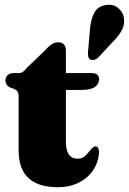

<svg xmlns="http://www.w3.org/2000/svg" viewBox="-20 -772 540 804"><path d="M39.5 -399.5 22.5 -405.5Q3 -415 3 -435.5Q3 -449.5 12.5 -457.8Q22 -466 36.5 -466H61Q68.5 -466 75.8 -471Q83 -476 94 -489.5L170.5 -563Q198 -595 223 -595Q256 -595 256 -558.5V-466H363.5Q395 -466 395 -440Q395 -421 378 -408.2Q361 -395.5 322 -395.5H256V-178.5Q256 -107.5 305 -107.5Q324 -107.5 335.5 -118Q347 -128.5 356.2 -141Q365.5 -153.5 377 -159Q394.5 -160.5 394.5 -134Q392.5 -92.5 370.2 -59.5Q348 -26.5 309.8 -7.2Q271.5 12 222 12Q141.5 12 99.8 -25.8Q58 -63.5 58 -143.5V-367.5Q58 -382 53.8 -388.2Q49.5 -394.5 39.5 -399.5ZM357 -651.5Q360.5 -691 374.5 -718Q388.5 -745 421 -750.5Q452 -756.5 473.2 -739.8Q494.5 -723 498.5 -699Q503 -672 492.2 -649.5Q481.5 -627 457 -601.5L391.5 -531.5Q385 -524.5 375.8 -522Q366.5 -519.5 359 -522.5Q351 -527 349.5 -535.5Q348 -544 348.5 -554Z"/></svg>

Font: Fraunces 72pt Soft Black
Style: Regular
Weight: 900
Version: Version 1.000;[b76b70a41]